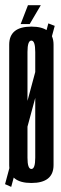

<svg xmlns="http://www.w3.org/2000/svg" viewBox="-23 -710 239 749"><path d="M-3.3 8.4 165.6 -618.8 190.5 -609.1 20.7 19ZM99.4 3.8Q12.9 3.8 12.9 -66.2Q12.9 -136.2 12.9 -300.6Q12.9 -464.9 12.9 -535.6Q12.9 -606.2 99.4 -606.2Q185.9 -606.2 185.9 -535.6Q185.9 -464.9 185.9 -300.6Q185.9 -136.2 185.9 -66.2Q185.9 3.8 99.4 3.8ZM99.4 -50.8Q114.5 -50.8 114.5 -94.8Q114.5 -138.9 114.5 -300.6Q114.5 -462.3 114.5 -507Q114.5 -551.7 99.4 -551.7Q84.2 -551.7 84.2 -507Q84.2 -462.3 84.2 -300.6Q84.2 -138.9 84.2 -94.8Q84.2 -50.8 99.4 -50.8ZM57.5 -616 86.1 -689.8H136.2L92.8 -616Z"/></svg>

Font: Anybody UltraCondensed Thin
Style: Regular
Weight: 100
Width: 1
Designer: Tyler Finck
Foundry: Etcetera Type Company
Version: Version 1.110